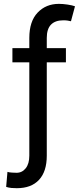

<svg xmlns="http://www.w3.org/2000/svg" viewBox="-20 -780 424 1004"><path d="M324.7 -528.3V-454.1H224.6V34.2Q224.6 116.7 184.1 160.4Q143.6 204.1 67.9 204.1Q52.7 204.1 39.6 202.9Q26.4 201.7 12.2 197.3L19 118.7Q26.4 121.6 43.7 122.6Q61 123.5 66.9 123.5Q95.7 123.5 114.5 99.9Q133.3 76.2 133.3 34.2V-454.1H44.9V-528.3H133.3V-581.5Q133.3 -668.5 176.8 -714.1Q220.2 -759.8 288.1 -759.8Q308.6 -759.8 333.3 -756.1Q357.9 -752.4 372.1 -747.1L351.1 -668.9Q343.3 -670.9 333.5 -672.4Q323.7 -673.8 311 -673.8Q268.6 -673.8 246.6 -651.1Q224.6 -628.4 224.6 -581.5V-528.3Z"/></svg>

Font: Inter 17pt
Style: Regular
Weight: 400
Version: Version 4.001;git-66647c0bb